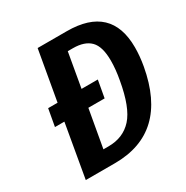

<svg xmlns="http://www.w3.org/2000/svg" viewBox="-161 -835 942 971"><g transform="rotate(-30 310.0 -350.0)"><path d="M119 -310H64L82 -410H137L188 -700H358Q616 -700 616 -457Q616 -406 606 -350Q543 0 235 0H65ZM250 -90Q336 -90 388.5 -148Q441 -206 466 -350Q477 -409 477 -460Q477 -542 443.5 -576Q410 -610 342 -610H312L277 -410H372L354 -310H259L220 -90Z"/></g></svg>

Font: Scada
Style: Bold Italic
Weight: 700
Italic angle: -10°
Version: Version 4.000